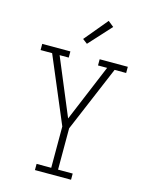

<svg xmlns="http://www.w3.org/2000/svg" viewBox="-140 -1055 879 1140"><g transform="rotate(15 300.0 -484.5)"><path d="M189 0V-38H279V-292L108 -697H37V-735H210V-697H154L300 -347L446 -697H390V-735H563V-697H492L321 -292V-38H411V0ZM293 -804 264 -826 383 -969 418 -941Z"/></g></svg>

Font: Iosevka Etoile Extralight
Style: Regular
Weight: 200
Designer: Belleve Invis
Foundry: Belleve Invis
Version: Version 22.1.2; ttfautohint (v1.8.4)